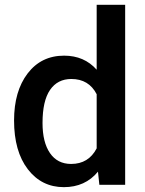

<svg xmlns="http://www.w3.org/2000/svg" viewBox="-20 -770 604 800"><path d="M38.6 -268.1Q38.6 -390.1 95.2 -464.1Q151.9 -538.1 247.1 -538.1Q331.1 -538.1 382.8 -479.5V-750H501.5V0H394L388.2 -54.7Q335 9.8 246.1 9.8Q153.3 9.8 95.9 -64.9Q38.6 -139.6 38.6 -268.1ZM157.2 -257.8Q157.2 -177.2 188.2 -132.1Q219.2 -86.9 276.4 -86.9Q349.1 -86.9 382.8 -151.9V-377.4Q350.1 -440.9 277.3 -440.9Q219.7 -440.9 188.5 -395.3Q157.2 -349.6 157.2 -257.8Z"/></svg>

Font: Vazir Medium
Style: Medium
Weight: 500
Designer: Saber Rastikerdar
Foundry: Saber Rastikerdar
Version: Version 30.0.0